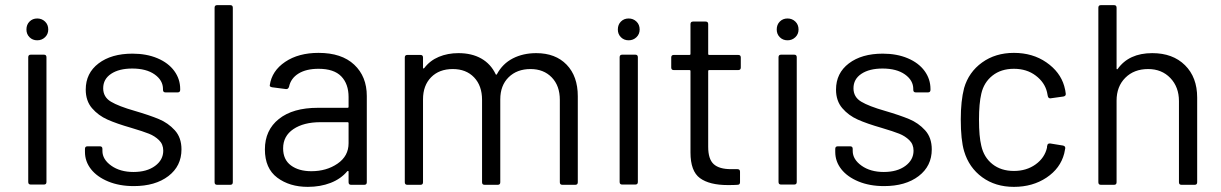

<svg xmlns="http://www.w3.org/2000/svg" viewBox="-20 -720 4758 748"><path d="M125 -563Q107 -563 95 -575Q83 -587 83 -605Q83 -624 95 -636Q107 -648 125 -648Q143 -648 155.5 -636Q168 -624 168 -605Q168 -587 155.5 -575Q143 -563 125 -563ZM100 -1Q90 -1 90 -11V-497Q90 -507 100 -507H151Q161 -507 161 -497V-11Q161 -1 151 -1Z M501 5Q445 5 401.5 -13Q358 -31 334.5 -61Q311 -91 311 -128V-140Q311 -150 321 -150H369Q379 -150 379 -140V-132Q379 -99 413.5 -74.5Q448 -50 500 -50Q552 -50 584 -73.5Q616 -97 616 -133Q616 -158 599.5 -174Q583 -190 560.5 -199Q538 -208 491 -222Q435 -238 399 -254Q363 -270 338.5 -298.5Q314 -327 314 -371Q314 -435 364 -473Q414 -511 496 -511Q551 -511 593.5 -493Q636 -475 659 -443.5Q682 -412 682 -373V-370Q682 -360 672 -360H625Q615 -360 615 -370V-373Q615 -407 582.5 -430Q550 -453 495 -453Q444 -453 413 -432.5Q382 -412 382 -376Q382 -342 412 -324Q442 -306 505 -288Q563 -271 599 -256Q635 -241 661 -212.5Q687 -184 687 -138Q687 -73 636 -34Q585 5 501 5Z M826 0Q816 0 816 -10V-690Q816 -700 826 -700H877Q887 -700 887 -690V-10Q887 0 877 0Z M1221 -514Q1311 -514 1360 -468Q1409 -422 1409 -346V-10Q1409 0 1399 0H1348Q1338 0 1338 -10V-51Q1338 -53 1337 -53.5Q1336 -54 1335 -54Q1334 -54 1333 -53Q1308 -23 1268 -7.5Q1228 8 1179 8Q1108 8 1060 -28Q1012 -64 1012 -138Q1012 -213 1066.5 -256.5Q1121 -300 1218 -300H1334Q1338 -300 1338 -304V-342Q1338 -393 1309.5 -422.5Q1281 -452 1221 -452Q1173 -452 1143 -433.5Q1113 -415 1106 -382Q1103 -373 1096 -373Q1095 -373 1094 -373L1040 -380Q1031 -382 1031 -386Q1031 -387 1031 -388Q1039 -444 1091 -479Q1143 -514 1221 -514ZM1193 -53Q1252 -53 1295 -82.5Q1338 -112 1338 -162V-240Q1338 -244 1334 -244H1229Q1163 -244 1123 -217Q1083 -190 1083 -142Q1083 -98 1113.5 -75.5Q1144 -53 1193 -53Z M2069 -513Q2144 -513 2187.5 -468Q2231 -423 2231 -345V-10Q2231 0 2221 0H2171Q2161 0 2161 -10V-331Q2161 -386 2129.5 -418.5Q2098 -451 2047 -451Q1994 -451 1961.5 -419Q1929 -387 1929 -333V-10Q1929 0 1919 0H1868Q1858 0 1858 -10V-331Q1858 -386 1827 -418.5Q1796 -451 1744 -451Q1691 -451 1659.5 -419Q1628 -387 1628 -333V-10Q1628 0 1618 0H1567Q1557 0 1557 -10V-496Q1557 -506 1567 -506H1618Q1628 -506 1628 -496V-456Q1628 -454 1629 -453.5Q1630 -453 1630 -453Q1631 -453 1633 -455Q1655 -484 1689.5 -498.5Q1724 -513 1766 -513Q1818 -513 1855 -492Q1892 -471 1911 -431Q1912 -429 1913 -429Q1915 -429 1916 -431Q1938 -472 1978 -492.5Q2018 -513 2069 -513Z M2429 -563Q2411 -563 2399 -575Q2387 -587 2387 -605Q2387 -624 2399 -636Q2411 -648 2429 -648Q2447 -648 2459.5 -636Q2472 -624 2472 -605Q2472 -587 2459.5 -575Q2447 -563 2429 -563ZM2404 -1Q2394 -1 2394 -11V-497Q2394 -507 2404 -507H2455Q2465 -507 2465 -497V-11Q2465 -1 2455 -1Z M2866 -457Q2866 -447 2856 -447H2743Q2739 -447 2739 -443V-148Q2739 -100 2760.5 -80.5Q2782 -61 2828 -61H2853Q2863 -61 2863 -51V-10Q2863 0 2853 0Q2841 1 2816 1Q2744 1 2707 -26Q2670 -53 2670 -126V-443Q2670 -447 2666 -447H2605Q2595 -447 2595 -457V-496Q2595 -506 2605 -506H2666Q2670 -506 2670 -510V-626Q2670 -636 2680 -636H2729Q2739 -636 2739 -626V-510Q2739 -506 2743 -506H2856Q2866 -506 2866 -496Z M3048 -563Q3030 -563 3018 -575Q3006 -587 3006 -605Q3006 -624 3018 -636Q3030 -648 3048 -648Q3066 -648 3078.5 -636Q3091 -624 3091 -605Q3091 -587 3078.5 -575Q3066 -563 3048 -563ZM3023 -1Q3013 -1 3013 -11V-497Q3013 -507 3023 -507H3074Q3084 -507 3084 -497V-11Q3084 -1 3074 -1Z M3424 5Q3368 5 3324.5 -13Q3281 -31 3257.5 -61Q3234 -91 3234 -128V-140Q3234 -150 3244 -150H3292Q3302 -150 3302 -140V-132Q3302 -99 3336.5 -74.5Q3371 -50 3423 -50Q3475 -50 3507 -73.5Q3539 -97 3539 -133Q3539 -158 3522.5 -174Q3506 -190 3483.5 -199Q3461 -208 3414 -222Q3358 -238 3322 -254Q3286 -270 3261.5 -298.5Q3237 -327 3237 -371Q3237 -435 3287 -473Q3337 -511 3419 -511Q3474 -511 3516.5 -493Q3559 -475 3582 -443.5Q3605 -412 3605 -373V-370Q3605 -360 3595 -360H3548Q3538 -360 3538 -370V-373Q3538 -407 3505.5 -430Q3473 -453 3418 -453Q3367 -453 3336 -432.5Q3305 -412 3305 -376Q3305 -342 3335 -324Q3365 -306 3428 -288Q3486 -271 3522 -256Q3558 -241 3584 -212.5Q3610 -184 3610 -138Q3610 -73 3559 -34Q3508 5 3424 5Z M3930 8Q3858 8 3806.5 -29.5Q3755 -67 3736 -131Q3723 -175 3723 -255Q3723 -327 3736 -377Q3754 -439 3806 -476.5Q3858 -514 3930 -514Q4003 -514 4056.5 -477Q4110 -440 4126 -385Q4131 -367 4132 -355V-353Q4132 -346 4123 -344L4073 -337H4071Q4064 -337 4062 -346L4059 -361Q4050 -399 4015 -425.5Q3980 -452 3930 -452Q3880 -452 3846.5 -425.5Q3813 -399 3803 -355Q3794 -317 3794 -254Q3794 -188 3803 -152Q3813 -107 3846.5 -80.5Q3880 -54 3930 -54Q3979 -54 4014.5 -79.5Q4050 -105 4059 -145V-149L4060 -153Q4061 -161 4069 -161Q4070 -161 4072 -161L4121 -153Q4130 -151 4130 -144Q4130 -143 4130 -142L4126 -122Q4111 -64 4057 -28Q4003 8 3930 8Z M4469 -513Q4549 -513 4596.5 -466Q4644 -419 4644 -340V-10Q4644 0 4634 0H4583Q4573 0 4573 -10V-326Q4573 -381 4539.5 -416Q4506 -451 4453 -451Q4398 -451 4364 -417Q4330 -383 4330 -328V-10Q4330 0 4320 0H4269Q4259 0 4259 -10V-690Q4259 -700 4269 -700H4320Q4330 -700 4330 -690V-453Q4330 -451 4331 -450.5Q4332 -450 4332 -450Q4333 -450 4334 -451Q4378 -513 4469 -513Z"/></svg>

Font: LinhAnh
Style: Regular
Weight: 400
Designer: Jeremy Tribby
Foundry: Tribby Type
Version: Version 1.408